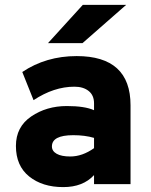

<svg xmlns="http://www.w3.org/2000/svg" viewBox="-20 -752 618 784"><path d="M176 -576 318 -732H495L317 -576ZM364 0V-37Q319 12 238 12Q153 12 99 -31.5Q45 -75 45 -156Q45 -234 107.5 -276.5Q170 -319 253 -319Q326 -319 364 -302V-330Q364 -363 342 -380.5Q320 -398 284 -398Q200 -398 117 -343L71 -458Q168 -523 293 -523Q513 -523 513 -322V0ZM267 -113Q316 -113 364 -147V-189Q327 -200 279 -200Q192 -200 192 -154Q192 -135 211.5 -124Q231 -113 267 -113Z"/></svg>

Font: Overpass Heavy
Style: Regular
Weight: 900
Designer: Delve Withrington, Thomas Jockin
Foundry: Delve Fonts
Version: Version 3.000;DELV;Overpass